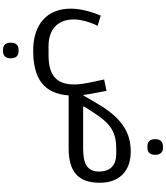

<svg xmlns="http://www.w3.org/2000/svg" viewBox="68 -746 1122 1299"><g transform="rotate(90 629.5 -97.0)"><path d="M316 444H329C356 444 375 428 375 392C375 355 356 339 329 339H316C288 339 269 355 269 392C269 428 288 444 316 444ZM969 -533H982C1009 -533 1028 -549 1028 -585C1028 -622 1009 -638 982 -638H969C941 -638 922 -622 922 -585C922 -549 941 -533 969 -533ZM323 240C517 240 614 164 626 0H984C1138 0 1217 -60 1217 -211C1217 -341 1140 -420 1006 -420C883 -420 781 -366 681 -193L625 -98H623C620 -125 614 -159 604 -210L595 -256L518 -240L528 -195C549 -101 552 -67 552 -37C552 82 490 136 354 136H291C179 136 112 73 112 -34C112 -82 129 -143 155 -196L86 -217C57 -148 39 -75 39 -15C39 145 143 240 323 240ZM984 -98H703L700 -103L743 -170C821 -292 882 -322 991 -322H1021C1099 -322 1141 -282 1141 -205C1141 -125 1088 -98 984 -98Z"/></g></svg>

Font: IBM Plex Arabic Text
Style: Regular
Weight: 450
Designer: Mike Abbink, Paul van der Laan, Pieter van Rosmalen, Wael Morcos, Khajak Apelian
Foundry: Bold Monday
Version: Version 1.0